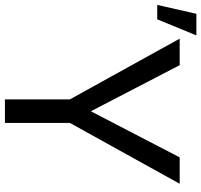

<svg xmlns="http://www.w3.org/2000/svg" viewBox="-164 -780 819 781"><g transform="rotate(90 245.5 -389.5)"><path d="M12.2 -710.9H120.1L307.6 -349.6L495.1 -710.9H602.5L355 -264.2V0H259.3V-264.2ZM-125 -619.6 -88.9 -778.8H-1L-66.4 -619.6Z"/></g></svg>

Font: Bert Sans Medium
Style: Regular
Weight: 500
Designer: Christian Robertson, Adam Twardoch, & Cristiano Sobral
Foundry: Google
Version: Version 12.135;January 10, 2020;FontCreator 12.0.0.2547 64-b